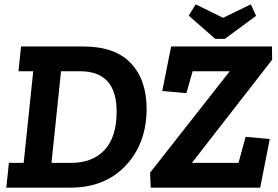

<svg xmlns="http://www.w3.org/2000/svg" viewBox="-20 -864 1279 884"><path d="M971 -685 849 -792 881 -844 1007 -782 1135 -844 1159 -791 1015 -685ZM363 -650Q510 -650 582.5 -573Q655 -496 655 -363Q655 -205 559.5 -102.5Q464 0 303 0H9L21 -114H89L133 -536H65L77 -650ZM1178 0H674L671 -69L1037 -535V-536H867L838 -435L727 -445L768 -650H1232L1233 -589L865 -116V-114H1078L1111 -234L1222 -224ZM305 -114Q407 -114 462 -174Q517 -234 517 -350Q517 -536 349 -536H261L217 -114Z"/></svg>

Font: Zilla Slab
Style: Bold Italic
Weight: 700
Italic angle: -6°
Designer: Typotheque.com
Foundry: Typotheque type foundry
Version: Version 1.1; 2017; ttfautohint (v1.6)